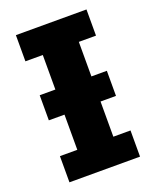

<svg xmlns="http://www.w3.org/2000/svg" viewBox="-130 -763 683 841"><g transform="rotate(-20 211.5 -343.0)"><path d="M55 -403H368V-286H55ZM47 0V-122H128V-564H47V-686H376V-564H296V-122H376V0Z"/></g></svg>

Font: Chivo Medium
Style: Bold
Weight: 700
Version: Version 2.002